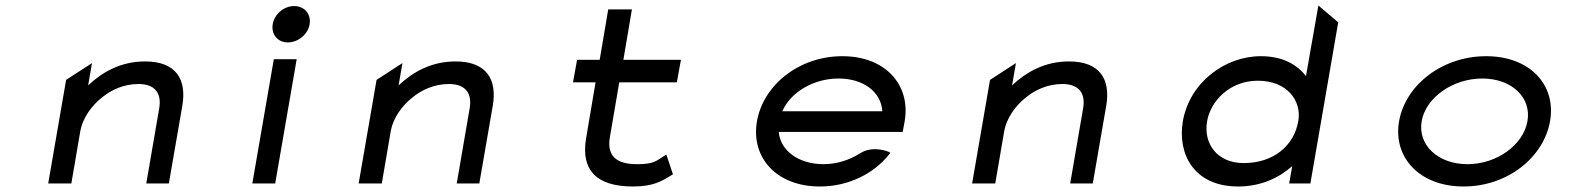

<svg xmlns="http://www.w3.org/2000/svg" viewBox="-20 -666 5736 697"><path d="M642 -283C658 -378 619 -443 507 -443C418 -443 351 -404 300 -356L314 -437L220 -376L155 0H239L271 -187C280 -240 314 -283 350 -312C383 -339 428 -361 483 -361C545 -361 567 -325 558 -273L511 0H593Z M1025 -512C1062 -512 1098 -541 1104 -578C1110 -615 1085 -644 1048 -644C1011 -644 976 -615 970 -578C964 -541 988 -512 1025 -512ZM1057 -451H974L896 0H979Z M1769 -283C1785 -378 1746 -443 1634 -443C1545 -443 1478 -404 1427 -356L1441 -437L1347 -376L1282 0H1366L1398 -187C1407 -240 1441 -283 1477 -312C1510 -339 1555 -361 1610 -361C1672 -361 1694 -325 1685 -273L1638 0H1720Z M2423 -33 2399 -105 2394 -102C2361 -81 2354 -70 2292 -70C2213 -70 2183 -104 2194 -168L2228 -367H2437L2452 -449H2243L2274 -632H2188L2157 -449H2075L2060 -367H2142L2107 -160C2090 -50 2143 11 2278 11C2351 11 2382 -8 2419 -31Z M3257 -187 3264 -225C3287 -356 3196 -462 3038 -462C2880 -462 2751 -357 2728 -226C2705 -95 2798 11 2956 11C3061 11 3153 -36 3208 -106L3212 -111L3208 -114C3208 -114 3149 -141 3100 -108C3063 -85 3017 -70 2970 -70C2879 -70 2813 -119 2807 -187ZM2820 -262C2849 -330 2932 -381 3024 -381C3116 -381 3179 -331 3183 -262Z M3996 -283C4012 -378 3973 -443 3861 -443C3772 -443 3705 -404 3654 -356L3668 -437L3574 -376L3509 0H3593L3625 -187C3634 -240 3668 -283 3704 -312C3737 -339 3782 -361 3837 -361C3899 -361 3921 -325 3912 -273L3865 0H3947Z M4671 -63 4660 0H4737L4838 -585L4766 -646L4721 -390C4690 -429 4640 -462 4557 -462C4428 -462 4299 -368 4274 -226C4254 -108 4313 11 4475 11C4559 11 4625 -22 4671 -63ZM4693 -226C4678 -138 4604 -74 4495 -74C4398 -74 4348 -145 4362 -226C4375 -300 4445 -373 4546 -373C4654 -373 4706 -299 4693 -226Z M5361 -381C5468 -381 5540 -312 5525 -226C5510 -140 5414 -70 5307 -70C5200 -70 5126 -140 5141 -226C5156 -312 5254 -381 5361 -381ZM5293 11C5453 11 5584 -95 5607 -226C5630 -357 5535 -462 5375 -462C5215 -462 5082 -357 5059 -226C5036 -95 5133 11 5293 11Z"/></svg>

Font: Charger Monospace
Style: Regular
Weight: 400
Designer: Jasper
Foundry: Cannot Into Space Fonts
Version: Version 0.980